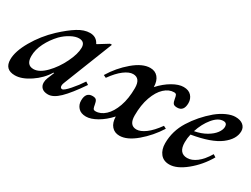

<svg xmlns="http://www.w3.org/2000/svg" viewBox="-61 -817 1551 1187"><g transform="rotate(30 714.5 -223.5)"><path d="M-15 -64Q-15 -122 30.5 -201Q76 -280 145 -345Q200 -396 245 -424Q290 -452 331 -452Q377 -452 397 -412H400L471 -456H484L346 -106Q340 -93 340 -82Q340 -64 354 -64Q367 -64 400.5 -102Q434 -140 460 -180L480 -167Q418 -76 374.5 -34Q331 8 294 8Q265 8 250 -6Q235 -20 235 -43Q235 -60 242 -77L262 -126H257Q223 -70 164.5 -31Q106 8 58 8Q-15 8 -15 -64ZM331 -346Q331 -389 289 -389Q264 -389 232 -372Q200 -355 173 -328Q135 -288 111 -240Q87 -192 87 -147Q87 -83 138 -83Q179 -83 224 -129Q269 -175 300 -238.5Q331 -302 331 -346Z M824 -148Q824 -78 876 -78Q904 -78 939.5 -104Q975 -130 1013 -183L1032 -173Q986 -100 922 -46Q858 8 804 8Q769 8 748 -16Q727 -40 726 -84Q687 -41 643.5 -16Q600 9 566 9Q529 9 510 -12Q491 -33 491 -62Q491 -122 539 -122Q560 -122 567 -112.5Q574 -103 577 -84Q580 -65 584 -57Q588 -49 601 -49Q637 -49 669 -78.5Q701 -108 721 -164Q741 -220 741 -295Q741 -365 689 -365Q661 -365 625.5 -338.5Q590 -312 553 -260L534 -269Q578 -342 642.5 -396.5Q707 -451 762 -451Q797 -451 817.5 -427Q838 -403 839 -359Q878 -402 921.5 -427Q965 -452 999 -452Q1036 -452 1055 -431Q1074 -410 1074 -380Q1074 -321 1026 -321Q1005 -321 998 -330.5Q991 -340 988 -359Q985 -378 981 -386Q977 -394 964 -394Q928 -394 896 -364.5Q864 -335 844 -279Q824 -223 824 -148Z M1182 -218Q1175 -190 1175 -159Q1175 -82 1236 -82Q1268 -82 1302 -107.5Q1336 -133 1367 -185L1386 -173Q1343 -98 1278 -45Q1213 8 1160 8Q1118 8 1095.5 -20.5Q1073 -49 1073 -94Q1073 -181 1120.5 -257Q1168 -333 1240 -394Q1273 -421 1307.5 -436.5Q1342 -452 1369 -452Q1405 -452 1424.5 -435.5Q1444 -419 1444 -393Q1444 -336 1381.5 -288.5Q1319 -241 1182 -218ZM1190 -247Q1238 -256 1273 -276.5Q1308 -297 1325.5 -321Q1343 -345 1343 -366Q1343 -393 1317 -393Q1280 -393 1244.5 -350Q1209 -307 1190 -247Z"/></g></svg>

Font: Ibarra Real Nova
Style: Bold Italic
Weight: 700
Italic angle: -22°
Designer: Jose Maria Ribagorda & Octavio Pardo
Foundry: Octavio Pardo
Version: Version 1.014